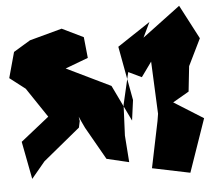

<svg xmlns="http://www.w3.org/2000/svg" viewBox="-82 -821 1100 979"><g transform="rotate(-5 468.0 -331.5)"><path d="M263 -694 97 -649 11 -597 -25 -466 54 -405 156 -253 10 -137 47 56 117 -28 307 -184 314 -217 282 -437 136 -539 214 -429C269 -352 297 -263 338 -180L433 -13L547 14L537 -123L544 -280L582 -444L649 -412L703 -487L715 -219L709 -182L660 55L853 95L947 -176L797 -270L880 -318L894 -447L961 -584L870 -758L675 -612L712 -689L543 -577L594 -300L580 -196L491 -381L266 -490L383 -534L372 -641Z"/></g></svg>

Font: Asimov Silicon
Style: Regular
Weight: 400
Designer: Google
Version: Version 2.000980; 2014